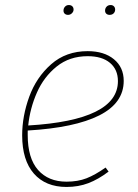

<svg xmlns="http://www.w3.org/2000/svg" viewBox="-20 -732 549 762"><path d="M90 -214V-196Q90 -104 131 -57.5Q172 -11 244 -11Q289 -11 323.5 -24.5Q358 -38 399 -67L411 -51Q370 -20 330.5 -5Q291 10 244 10Q161 10 114.5 -43Q68 -96 68 -195Q68 -271 96 -348Q124 -425 183 -477Q242 -529 328 -529Q393 -529 432 -497Q471 -465 471 -411Q471 -323 374 -274Q277 -225 90 -214ZM92 -234Q448 -255 448 -410Q448 -456 416.5 -482.5Q385 -509 328 -509Q256 -509 205 -468Q154 -427 126.5 -364.5Q99 -302 92 -234ZM232 -690Q232 -699 238 -705.5Q244 -712 253 -712Q262 -712 267 -707Q272 -702 272 -694Q272 -686 265.5 -679.5Q259 -673 250 -673Q242 -673 237 -677.5Q232 -682 232 -690ZM397 -690Q397 -699 403 -705.5Q409 -712 419 -712Q427 -712 432 -707Q437 -702 437 -694Q437 -685 431 -679Q425 -673 415 -673Q407 -673 402 -677.5Q397 -682 397 -690Z"/></svg>

Font: FiraGO Thin
Style: Italic
Weight: 100
Italic angle: -8°
Designer: bBox Type GmbH
Foundry: bBox Type GmbH
Version: Version 1.001